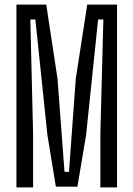

<svg xmlns="http://www.w3.org/2000/svg" viewBox="-20 -820 584 840"><path d="M51.9 0V-800H182.4L231.7 -474.7L262.2 -68.4H281.9L311.4 -474.7L361.7 -800H492V0H419.1V-234.1L432.2 -734.8H409.2L356.8 -230.4L318.7 -3.2H224.4L187.3 -230.4L134.7 -734.8H112.7L124.8 -234.1V0Z"/></svg>

Font: Big Shoulders Thin
Style: Regular
Weight: 100
Designer: Patric King
Foundry: XO Type Co
Version: Version 2.002